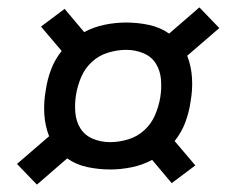

<svg xmlns="http://www.w3.org/2000/svg" viewBox="-20 -600 640 520"><path d="M80 -100 26 -156 113 -231Q102 -259 100 -291Q98 -323 104 -356Q108 -384 118 -411Q128 -438 147 -462L91 -528L155 -576L208 -513Q234 -527 263.5 -533Q293 -539 321 -539Q353 -539 383.5 -532.5Q414 -526 438 -509L520 -580L574 -524L487 -449Q498 -421 500 -389Q502 -357 496 -324Q492 -296 482 -269Q472 -242 453 -218L509 -152L445 -104L392 -167Q366 -153 336.5 -147Q307 -141 279 -141Q247 -141 216.5 -147.5Q186 -154 162 -171ZM278 -215Q302 -215 327 -222.5Q352 -230 371 -247.5Q390 -265 400 -288.5Q410 -312 414 -336Q418 -360 416 -384.5Q414 -409 402 -428Q390 -447 368 -456Q346 -465 322 -465Q298 -465 273 -457.5Q248 -450 229 -432.5Q210 -415 200 -391.5Q190 -368 186 -344Q182 -320 184 -295.5Q186 -271 198 -252Q210 -233 232 -224Q254 -215 278 -215Z"/></svg>

Font: Iosevka Aile Oblique
Style: Regular
Weight: 400
Italic angle: -9°
Designer: Belleve Invis
Foundry: Belleve Invis
Version: Version 31.1.0; ttfautohint (v1.8.4)